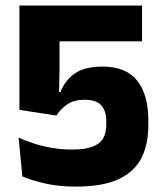

<svg xmlns="http://www.w3.org/2000/svg" viewBox="-20 -659 588 692"><path d="M254 13.5Q189.5 13.5 139.2 1.5Q89 -10.5 60.5 -23.5L47 -163Q70 -152.5 100.2 -142.5Q130.5 -132.5 166 -126.2Q201.5 -120 239.5 -120Q287 -120 314 -130.5Q341 -141 352 -160.8Q363 -180.5 363 -208.5V-222.5Q363 -260 344.5 -279.8Q326 -299.5 284.5 -299.5Q247.5 -299.5 223 -283.2Q198.5 -267 183.5 -242.5L50 -263V-639H492V-510H194.5V-409.5L193 -327.5H198Q214 -369 249.5 -394Q285 -419 349.5 -419Q434.5 -419 474.5 -368.2Q514.5 -317.5 514.5 -226.5V-205.5Q514.5 -138.5 489.5 -89.2Q464.5 -40 407.5 -13.2Q350.5 13.5 254 13.5Z"/></svg>

Font: Anek Telugu
Style: Bold
Weight: 700
Designer: Omkar Bhoir (Telugu), Yesha Goshar (Latin)
Foundry: Ek Type
Version: Version 1.003